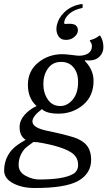

<svg xmlns="http://www.w3.org/2000/svg" viewBox="-20 -713 543 971"><path d="M313.5 -511.2Q286.1 -511.2 273.7 -533.2Q261.2 -555.2 267.1 -584Q274.9 -621.1 304.2 -649.9Q340.3 -685.5 396 -692.9Q399.9 -688 397 -672.9Q356 -664.6 333 -645.3Q310.1 -626 305.7 -606Q304.7 -601.1 304.7 -598.4Q304.7 -595.7 305.2 -594Q305.7 -592.3 308.3 -592Q311 -591.8 313.5 -592Q315.9 -592.3 321.5 -592.5Q327.1 -592.8 332 -592.8Q358.9 -592.8 367.7 -580.3Q376.5 -567.9 373 -551.8Q370.1 -537.6 353.8 -524.4Q337.4 -511.2 313.5 -511.2ZM148.9 4.9Q109.9 32.7 103 42Q74.2 77.1 74.2 121.1Q74.2 157.2 109.6 176Q145 194.8 176.8 194.8Q303.7 194.8 351.1 166Q375 150.9 375 121.1Q375 81.1 341.8 59.1Q292 25.9 168 5.9Q165 5.9 158.4 5.9Q151.9 5.9 148.9 4.9ZM275.9 -138.2Q215.8 -138.2 191.9 -161.1Q144 -125 144 -99.1Q144 -69.3 207 -54.2Q214.8 -52.2 248.5 -45.2Q282.2 -38.1 295.7 -34.4Q309.1 -30.8 333 -24.4Q356.9 -18.1 372.6 -11Q388.2 -3.9 398.9 3.9Q440.9 32.7 440.9 95.2Q440.9 165 375 202.1Q310.1 238.3 153.8 237.8Q91.8 237.8 46.4 213.9Q1 189.9 1 149.9Q1 89.8 40 44.9Q60.1 22 109.9 -5.9Q79.1 -24.9 79.1 -69.8Q79.1 -103 103.5 -131.1Q127.9 -159.2 165 -176.8Q121.1 -215.8 121.1 -284.2Q121.1 -354 173.1 -396.5Q225.1 -439 295.9 -439Q312 -439 342 -435.1Q372.1 -431.2 379.9 -431.2Q407.7 -431.2 426.3 -443.1Q444.8 -455.1 444.8 -480Q444.8 -494.1 434.1 -505.9L435.1 -509.8Q464.8 -517.6 482.9 -533.2L486.8 -532.2Q502.9 -508.3 502.9 -474.1Q502.9 -446.3 483.4 -426.8Q463.9 -407.2 432.1 -407.2Q416 -407.2 411.1 -408.2L408.2 -405.8Q453.1 -360.8 453.1 -304.2Q453.1 -227.1 400.4 -182.6Q347.7 -138.2 275.9 -138.2ZM375 -297.9Q375 -343.8 352.1 -371.8Q329.1 -399.9 289.1 -399.9Q246.1 -399.9 222.7 -366.9Q199.2 -334 199.2 -288.1Q199.2 -243.2 221.7 -210Q244.1 -176.8 285.2 -176.8Q320.3 -176.8 347.7 -209.2Q375 -241.7 375 -297.9Z"/></svg>

Font: Linux Biolinum O
Style: Italic
Weight: 400
Italic angle: -12°
Designer: Philipp H. Poll
Foundry: Philipp H. Poll
Version: Version 1.1.3